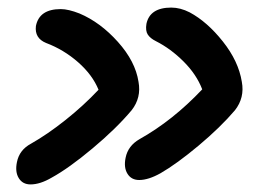

<svg xmlns="http://www.w3.org/2000/svg" viewBox="-20 -547 689 509"><path d="M349.1 -69.8Q328.1 -69.8 317.9 -86.4Q307.6 -103 313 -128.9Q319.3 -160.6 350.1 -178.2Q438 -227.5 516.1 -310.1Q501 -349.6 466.8 -383.8Q432.6 -418 393.1 -438Q378.4 -445.3 371.8 -455.3Q365.2 -465.3 368.2 -483.9Q377.4 -526.9 434.1 -526.9Q458 -526.9 482.9 -514.2Q529.3 -489.3 570.8 -437Q612.3 -384.8 621.1 -330.1Q628.9 -288.1 603 -254.9Q564.9 -210 506.6 -161.1Q448.2 -112.3 405.8 -87.9Q373.5 -69.8 349.1 -69.8ZM61 -58.1Q40 -58.1 29.8 -74.7Q19.5 -91.3 24.9 -117.2Q31.2 -149.4 62 -166Q106 -190.9 153.8 -229Q201.7 -267.1 241.2 -309.1Q225.1 -348.6 187 -382.1Q148.9 -415.5 102.1 -433.1Q71.3 -445.8 75.2 -478Q84 -522.9 141.1 -522.9Q161.1 -522.9 190.9 -511.2Q246.1 -487.8 292.5 -436Q338.9 -384.3 347.2 -330.1Q355 -288.1 329.1 -254.9Q288.1 -206.1 225.3 -153.6Q162.6 -101.1 117.2 -76.2Q86.4 -58.1 61 -58.1Z"/></svg>

Font: Shantell Sans Irregular Bouncy
Style: Italic
Weight: 500
Italic angle: -11.31°
Designer: Stephen Nixon, Anya Danilova, Shantell Martin
Foundry: Arrow Type
Version: Version 1.006;[9816181b4]